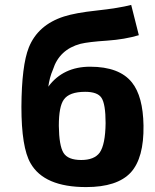

<svg xmlns="http://www.w3.org/2000/svg" viewBox="-20 -748 630 780"><path d="M544 -605Q487 -588 416 -583Q340 -578 307 -570Q221 -547 195 -465Q181 -433 176 -394L177 -397Q237 -477 346 -477Q465 -477 516 -413Q561 -357 563 -238Q565 -106 511 -47Q456 12 330 12Q159 12 104 -85Q67 -149 67 -314Q68 -482 97 -555Q134 -647 240 -681Q287 -696 371 -705Q463 -715 513 -728ZM239 -343Q219 -315 219 -237Q220 -156 238 -127Q256 -98 310 -98Q363 -98 385 -128Q408 -161 409 -248Q409 -326 392 -351Q376 -375 326 -375Q261 -375 239 -343Z"/></svg>

Font: Taylor Sans Bold LRS
Style: Bold
Weight: 700
Italic angle: -8°
Designer: Natanael Gama
Version: Version 1.001 September 8, 2015